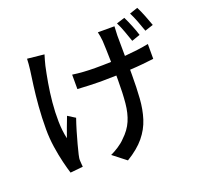

<svg xmlns="http://www.w3.org/2000/svg" viewBox="-152 -1000 1304 1252"><g transform="rotate(-20 500.0 -374.0)"><path d="M252.9 -752.9Q247.6 -737.3 242.2 -716.6Q236.8 -695.8 232.9 -681.2Q222.2 -632.3 211.4 -570.3Q200.7 -508.3 194.3 -441.4Q188 -374.5 189.2 -309.3Q190.4 -244.1 203.1 -189Q212.9 -217.3 226.8 -255.1Q240.7 -293 253.9 -326.2L305.2 -293.9Q292 -255.9 279.1 -212.4Q266.1 -168.9 255.6 -129.2Q245.1 -89.4 238.8 -63Q231.9 -37.1 233.9 -17.1Q233.9 -8.8 235.1 1.7Q236.3 12.2 236.8 21L148.9 29.8Q139.2 -0.5 126.5 -52Q113.8 -103.5 104.5 -165.5Q95.2 -227.5 95.2 -290Q95.2 -371.6 101.3 -447.5Q107.4 -523.4 115.7 -585.7Q124 -647.9 129.9 -689Q132.8 -707.5 134 -728.3Q135.3 -749 136.2 -765.1ZM823.2 -798.8Q837.4 -770.5 853.8 -730.2Q870.1 -689.9 878.9 -660.2L820.8 -640.1Q809.6 -672.9 795.2 -712.4Q780.8 -752 766.1 -780.8ZM924.8 -831.1Q939.5 -802.7 955.6 -762Q971.7 -721.2 981.9 -691.9L923.8 -672.9Q912.6 -706.1 897.7 -744.9Q882.8 -783.7 868.2 -812ZM377 -566.9Q449.2 -556.2 534.2 -556.2Q560.1 -556.2 588.1 -556.6Q616.2 -557.1 644 -558.1Q643.1 -603.5 641.8 -644.5Q640.6 -685.5 639.2 -706.1Q637.7 -723.1 634.8 -740Q631.8 -756.8 628.9 -769H744.1Q742.7 -740.7 741.2 -706.1L742.2 -564Q788.6 -567.9 831.1 -573.2Q873.5 -578.6 909.2 -585.9V-482.9Q874.5 -478.5 832 -474.4Q789.6 -470.2 743.2 -467.8V-430.2Q743.2 -342.8 738 -269.3Q732.9 -195.8 713.1 -133.3Q693.4 -70.8 649.4 -17.3Q605.5 36.1 527.8 83L437 12.2Q462.4 1 492.4 -18.6Q522.5 -38.1 542 -59.1Q588.9 -102.5 611.1 -154.1Q633.3 -205.6 639.6 -272.7Q646 -339.8 646 -431.2V-462.9L536.1 -460.9Q501.5 -460.9 456.5 -462.9Q411.6 -464.8 377 -466.8Z"/></g></svg>

Font: Source Han Sans CN Medium
Style: Regular
Weight: 500
Designer: Ryoko NISHIZUKA  (kana, bopomofo & ideographs); Paul D. Hunt (Latin, Greek & Cyrillic); Sandoll Communications , Soo-you
Foundry: Adobe
Version: Version 2.004;hotconv 1.0.118;makeotfexe 2.5.65603